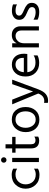

<svg xmlns="http://www.w3.org/2000/svg" viewBox="1335 -2093 932 3642"><g transform="rotate(-90 1801.0 -272.0)"><path d="M422 -18Q374 11 304 11Q184 11 113.5 -65.5Q43 -142 43 -252Q43 -360 113.5 -438Q184 -516 306 -516Q371 -516 422 -488V-413Q376 -444 314 -444Q228 -444 176.5 -388.5Q125 -333 125 -251Q126 -169 175 -114.5Q224 -60 314 -60Q372 -60 422 -93Z M627 0H548V-507H627ZM624 -703Q639 -688 639 -666Q639 -644 624 -629.5Q609 -615 587 -615Q565 -615 550.5 -629.5Q536 -644 536 -666Q536 -688 550.5 -703Q565 -718 587 -718Q609 -718 624 -703Z M1031 -13Q998 5 957 5Q807 5 807 -148V-443H726V-507H807V-633H886V-507H1026V-443H886V-146Q886 -65 962 -65Q1001 -65 1031 -88Z M1592 -252Q1592 -139 1528 -65Q1464 9 1352 9Q1243 9 1179.5 -64.5Q1116 -138 1116 -250Q1116 -363 1181.5 -438.5Q1247 -514 1352 -514Q1467 -514 1529.5 -440Q1592 -366 1592 -252ZM1198 -251Q1198 -172 1240 -116.5Q1282 -61 1352 -61Q1428 -61 1469 -115.5Q1510 -170 1510 -251Q1510 -335 1471 -389.5Q1432 -444 1352 -444Q1280 -444 1239 -388Q1198 -332 1198 -251Z M1928 -13Q1889 90 1835.5 132Q1782 174 1713 174Q1687 174 1671 169V98Q1686 102 1705 102Q1806 102 1848 -13L1643 -507H1732L1798 -340L1887 -110Q1895 -136 1967 -340L2026 -507H2111Z M2571 -26Q2512 5 2427 5Q2312 5 2241.5 -65.5Q2171 -136 2171 -252Q2171 -373 2234 -443Q2297 -513 2396 -513Q2491 -513 2547 -452Q2603 -391 2603 -279Q2603 -247 2598 -220H2252Q2261 -145 2309 -105Q2357 -65 2435 -65Q2520 -65 2571 -100ZM2396 -444Q2339 -444 2299 -403Q2259 -362 2252 -286H2524V-306Q2524 -369 2490 -406.5Q2456 -444 2396 -444Z M3123 0H3044V-328Q3044 -384 3015.5 -413.5Q2987 -443 2941 -443Q2884 -443 2842.5 -399Q2801 -355 2801 -277V0H2723V-507H2801V-419Q2846 -514 2961 -514Q3035 -514 3079 -469Q3123 -424 3123 -349Z M3568 -135Q3568 -70 3522.5 -32Q3477 6 3398 6Q3306 6 3249 -25V-102Q3316 -62 3393 -62Q3439 -62 3463 -80Q3487 -98 3487 -129Q3487 -165 3460.5 -185Q3434 -205 3372 -230Q3315 -252 3280.5 -285Q3246 -318 3246 -374Q3246 -437 3293.5 -474.5Q3341 -512 3412 -512Q3491 -512 3539 -490V-415Q3493 -443 3413 -443Q3373 -443 3349.5 -424.5Q3326 -406 3326 -377Q3326 -359 3333 -345.5Q3340 -332 3360.5 -319Q3381 -306 3390.5 -301.5Q3400 -297 3432 -283Q3496 -257 3532 -224Q3568 -191 3568 -135Z"/></g></svg>

Font: Hind Vadodara
Style: Regular
Weight: 400
Designer: Hitesh Malaviya
Foundry: Indian Type Foundry
Version: Version 1.001;PS 1.0;hotconv 1.0.86;makeotf.lib2.5.63406; tt